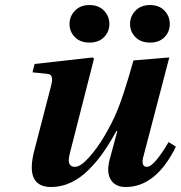

<svg xmlns="http://www.w3.org/2000/svg" viewBox="-20 -730 718 762"><path d="M108.9 -442.9 117.2 -476.1 348.1 -502 353 -497.1 258.8 -127.9Q253.4 -107.9 252.9 -95.5Q252.4 -83 258.3 -75.4Q264.2 -67.9 277.8 -67.9Q299.8 -67.9 333 -105Q366.2 -142.1 395 -190.9Q423.8 -239.7 442.9 -285.2Q467.8 -341.8 509.8 -490.2L651.9 -502L550.8 -115.2Q536.6 -67.9 563 -67.9Q578.6 -67.9 602.3 -96.9Q626 -126 648.9 -166L678.2 -147.9Q599.1 12.2 479 12.2Q437.5 12.2 419.7 -16.8Q401.9 -45.9 415 -96.2L445.8 -210H441.9Q416 -162.6 390.1 -125.5Q364.3 -88.4 331.8 -55.9Q299.3 -23.4 261.5 -5.6Q223.6 12.2 183.1 12.2Q78.1 12.2 116.2 -132.8L183.1 -391.1Q189 -413.6 185.5 -424.6Q182.1 -435.5 168 -437ZM335 -710Q371.6 -710 392.8 -687.7Q414.1 -665.5 414.1 -634.8Q414.1 -604.5 393.1 -582.8Q372.1 -561 335 -561Q298.3 -561 277.1 -582.8Q255.9 -604.5 255.9 -634.8Q255.9 -665 277.3 -687.5Q298.8 -710 335 -710ZM575.2 -710Q611.8 -710 632.8 -687.7Q653.8 -665.5 653.8 -634.8Q653.8 -604.5 633.1 -582.8Q612.3 -561 575.2 -561Q538.6 -561 517.3 -582.8Q496.1 -604.5 496.1 -634.8Q496.1 -665 517.6 -687.5Q539.1 -710 575.2 -710Z"/></svg>

Font: Linguistics Pro
Style: Bold Italic
Weight: 700
Italic angle: -12°
Designer: Stefan Peev, Context Ltd
Foundry: Stefan Peev, Context Ltd
Version: Version 001.000